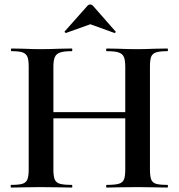

<svg xmlns="http://www.w3.org/2000/svg" viewBox="-20 -843 804 863"><path d="M460 -613Q457 -613 457 -619Q457 -625 460 -625L509 -624Q559 -622 599 -622Q626 -622 676 -624L732 -625Q735 -625 735 -619Q735 -613 732 -613Q698 -613 681.5 -607.5Q665 -602 659.5 -588Q654 -574 654 -544V-81Q654 -51 659.5 -36.5Q665 -22 681 -17Q697 -12 732 -12Q735 -12 735 -6Q735 0 732 0Q697 0 676 -1L599 -2L509 -1Q491 0 460 0Q457 0 457 -6Q457 -12 460 -12Q497 -12 514 -17Q531 -22 537 -36Q543 -50 543 -81V-542Q543 -572 537 -586.5Q531 -601 514 -607Q497 -613 460 -613ZM161 -339H594V-311H161ZM32 -613Q29 -613 29 -619Q29 -625 32 -625L86 -624Q132 -622 160 -622Q198 -622 248 -624L303 -625Q305 -625 305 -619Q305 -613 303 -613Q267 -613 250 -607Q233 -601 226.5 -586.5Q220 -572 220 -542V-81Q220 -51 226 -36.5Q232 -22 249 -17Q266 -12 303 -12Q305 -12 305 -6Q305 0 303 0Q268 0 247 -1L160 -2L85 -1Q65 0 30 0Q28 0 28 -6Q28 -12 30 -12Q65 -12 81 -17Q97 -22 103 -36.5Q109 -51 109 -81V-544Q109 -574 103 -588Q97 -602 81.5 -607.5Q66 -613 32 -613ZM386 -823Q392 -823 397 -818L499 -702Q500 -702 500 -700Q500 -698 497.5 -696Q495 -694 494 -695L386 -734L277 -695Q275 -694 272 -697.5Q269 -701 271 -702L374 -818Q379 -823 386 -823Z"/></svg>

Font: Cormorant Unicase
Style: Bold
Weight: 700
Designer: Christian Thalmann (Catharsis Fonts)
Foundry: Catharsis Fonts
Version: Version 4.000